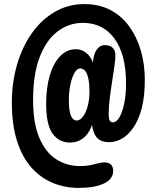

<svg xmlns="http://www.w3.org/2000/svg" viewBox="-20 -785 767 940"><path d="M366 135Q298 135 238.5 110.5Q179 86 134 35.5Q89 -15 63.5 -94.5Q38 -174 38 -283Q38 -381 63.5 -468.5Q89 -556 136 -622.5Q183 -689 248.5 -727Q314 -765 393 -765Q466 -765 521.5 -735.5Q577 -706 614 -654Q651 -602 670 -535.5Q689 -469 689 -394Q689 -313 674 -255.5Q659 -198 633.5 -161Q608 -124 577.5 -106.5Q547 -89 515 -89Q467 -89 448.5 -119Q430 -149 428 -200L440 -208Q427 -146 396.5 -116.5Q366 -87 322 -87Q270 -87 238 -130Q206 -173 206 -278Q206 -355 223.5 -415Q241 -475 274 -509.5Q307 -544 351 -544Q384 -544 409 -520Q434 -496 444 -447L434 -458Q434 -510 450.5 -537Q467 -564 493 -564Q519 -564 532 -550.5Q545 -537 545 -514Q545 -495 540 -460Q535 -425 528.5 -383.5Q522 -342 517 -300.5Q512 -259 512 -227Q512 -202 517.5 -194Q523 -186 533 -186Q550 -186 564.5 -210.5Q579 -235 588 -278Q597 -321 597 -376Q597 -519 540.5 -596Q484 -673 386 -673Q316 -673 260.5 -630Q205 -587 173.5 -503.5Q142 -420 142 -296Q142 -183 172 -111.5Q202 -40 254 -6Q306 28 371 28Q410 28 442 19Q474 10 490 10Q534 10 534 52Q534 92 488.5 113.5Q443 135 366 135ZM356 -195Q371 -195 385 -212.5Q399 -230 408.5 -262.5Q418 -295 418 -338Q418 -392 406.5 -421Q395 -450 372 -450Q357 -450 344.5 -428Q332 -406 324.5 -370.5Q317 -335 317 -295Q317 -243 327 -219Q337 -195 356 -195Z"/></svg>

Font: DynaPuff Condensed
Style: Regular
Weight: 400
Width: 3
Designer: Toshi Omagari, Jennifer Daniel
Foundry: Google Fonts
Version: Version 2.000